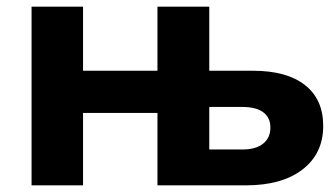

<svg xmlns="http://www.w3.org/2000/svg" viewBox="-20 -558 1012 578"><path d="M953 -179Q953 -96 891 -48Q829 0 720 0H454V-218H230V0H75V-538H230V-345H454V-538H610V-345H742Q843 -345 898 -302Q953 -259 953 -179ZM794 -174Q794 -204 772.5 -220Q751 -236 710 -236H610V-108H710Q750 -108 772 -125.5Q794 -143 794 -174Z"/></svg>

Font: mBank
Style: Bold
Weight: 700
Designer: Julieta Ulanovsky
Foundry: Julieta Ulanovsky
Version: Version 7.200